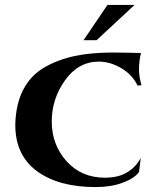

<svg xmlns="http://www.w3.org/2000/svg" viewBox="-20 -740 631 779"><path d="M554 -394 538 -393Q517 -437 472 -463.5Q427 -490 381 -490Q298 -490 244 -414.5Q190 -339 190 -247Q190 -153 250 -86Q310 -19 406 -19Q426 -19 443.5 -22Q461 -25 474 -30Q487 -35 498.5 -42.5Q510 -50 517.5 -56.5Q525 -63 531.5 -70.5Q538 -78 541.5 -83.5Q545 -89 548 -94L551 -99L544 -42Q525 -16 477.5 1.5Q430 19 368 19Q218 19 130 -45.5Q42 -110 42 -234Q44 -318 74.5 -376.5Q105 -435 161 -467Q217 -499 284.5 -513Q352 -527 439 -527Q465 -527 502 -526Q539 -525 552 -525Q544 -494 544 -457Q544 -429 554 -394ZM416 -720H526L372 -577H319Z"/></svg>

Font: Uncial Antiqua
Style: Regular
Weight: 400
Designer: Astigmatic (AOETI)
Foundry: Astigmatic (AOETI)
Version: Version 1.000